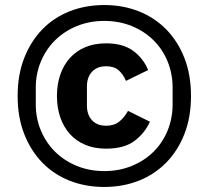

<svg xmlns="http://www.w3.org/2000/svg" viewBox="-20 -730 828 762"><path d="M394 12Q319 12 256 -13Q193 -38 147.5 -85Q102 -132 76 -198.5Q50 -265 50 -349Q50 -433 76 -499.5Q102 -566 147.5 -613Q193 -660 256 -685Q319 -710 394 -710Q468 -710 531 -685Q594 -660 640 -613Q686 -566 712 -499.5Q738 -433 738 -349Q738 -265 712 -198.5Q686 -132 640 -85Q594 -38 531 -13Q468 12 394 12ZM394 -51Q453 -51 503 -71.5Q553 -92 589 -127.5Q625 -163 645 -211.5Q665 -260 665 -316V-382Q665 -438 645 -486.5Q625 -535 589 -570.5Q553 -606 503 -626.5Q453 -647 394 -647Q335 -647 285 -626.5Q235 -606 199 -570.5Q163 -535 142.5 -486.5Q122 -438 122 -382V-316Q122 -260 142.5 -211.5Q163 -163 199 -127.5Q235 -92 285 -71.5Q335 -51 394 -51ZM401 -140Q355 -140 319 -155Q283 -170 258 -197.5Q233 -225 219.5 -263.5Q206 -302 206 -349Q206 -396 219.5 -434.5Q233 -473 258 -500.5Q283 -528 319 -543Q355 -558 401 -558Q467 -558 507.5 -529Q548 -500 568 -452L480 -409Q469 -435 451 -451Q433 -467 401 -467Q365 -467 345 -445Q325 -423 325 -387V-311Q325 -275 345 -253Q365 -231 401 -231Q433 -231 453.5 -247.5Q474 -264 488 -290L575 -247Q555 -202 514 -171Q473 -140 401 -140Z"/></svg>

Font: IBM Plex Sans SmBld
Style: Regular
Weight: 600
Designer: Mike Abbink, Paul van der Laan, Pieter van Rosmalen
Foundry: Bold Monday
Version: Version 3.005